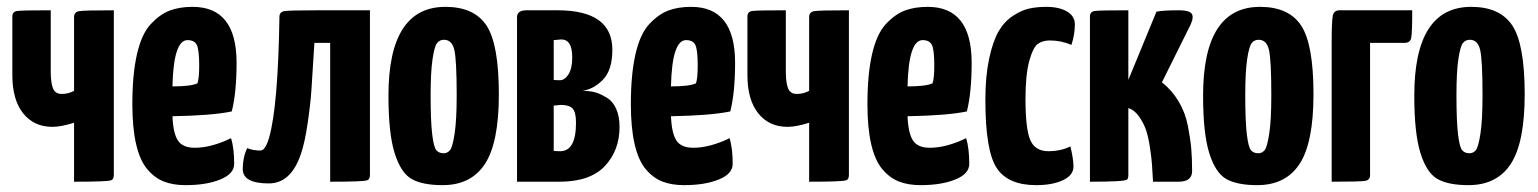

<svg xmlns="http://www.w3.org/2000/svg" viewBox="-20 -530 4487 560"><path d="M312 -20Q312 -6 303 -4Q291 0 196 0V-172Q158 -160 133 -160Q79 -160 47.5 -199.5Q16 -239 16 -311V-480Q16 -481 16 -482Q16 -496 30 -498Q44 -500 128 -500V-322Q128 -289 134.5 -272.5Q141 -256 160 -256Q179 -256 196 -265V-480Q196 -495 211 -497.5Q226 -500 312 -500Z M548 -99Q596 -99 654 -127Q663 -97 663 -52Q663 -23 622.5 -6.5Q582 10 521 10Q485 10 458 -0.5Q431 -11 409.5 -36.5Q388 -62 377 -109.5Q366 -157 366 -226Q366 -313 379.5 -372Q393 -431 419.5 -459.5Q446 -488 474.5 -499Q503 -510 542 -510Q670 -510 670 -347Q670 -260 656 -205Q599 -193 483 -191Q485 -141 499 -120Q513 -99 548 -99ZM527 -413Q486 -413 483 -278Q537 -278 556 -287Q561 -302 561 -339Q561 -385 554 -399Q547 -413 527 -413Z M764 5Q688 5 688 -37Q688 -71 701 -98Q717 -91 740 -91Q754 -91 765 -129Q791 -220 795 -480Q795 -481 795 -481Q795 -495 809 -497.5Q823 -500 907 -500H1059V-20Q1059 -6 1050 -4Q1038 0 943 0V-405H897Q891 -311 888.5 -270.5Q886 -230 877.5 -171.5Q869 -113 857 -79Q828 5 764 5Z M1113 -251Q1113 -510 1279 -510Q1363 -510 1399 -455.5Q1435 -401 1435 -255Q1435 -114 1394.5 -52Q1354 10 1271 10Q1212 10 1180.5 -8Q1149 -26 1131 -83.5Q1113 -141 1113 -251ZM1236 -252Q1236 -177 1240.5 -139Q1245 -101 1252.5 -92Q1260 -83 1274 -83Q1285 -83 1292.5 -92Q1300 -101 1306 -140.5Q1312 -180 1312 -252Q1312 -356 1305 -385Q1298 -414 1275 -414Q1262 -414 1254.5 -404Q1247 -394 1241.5 -357Q1236 -320 1236 -252Z M1488 -480Q1488 -500 1516 -500H1606Q1766 -500 1766 -385Q1766 -326 1739 -298Q1712 -270 1679 -265Q1694 -265 1706 -263Q1716 -261 1724.5 -258Q1733 -255 1750 -245Q1767 -235 1777 -213Q1787 -191 1787 -160Q1787 -91 1744 -45.5Q1701 0 1612 0H1488ZM1595 -297Q1599 -296 1613 -296Q1627 -296 1638 -313Q1649 -330 1649 -363Q1649 -415 1617 -415L1595 -413ZM1595 -90Q1600 -89 1614 -89Q1660 -89 1660 -172Q1660 -203 1650 -213.5Q1640 -224 1616 -224L1595 -222Z M2002 -99Q2050 -99 2108 -127Q2117 -97 2117 -52Q2117 -23 2076.5 -6.5Q2036 10 1975 10Q1939 10 1912 -0.5Q1885 -11 1863.5 -36.5Q1842 -62 1831 -109.5Q1820 -157 1820 -226Q1820 -313 1833.5 -372Q1847 -431 1873.5 -459.5Q1900 -488 1928.5 -499Q1957 -510 1996 -510Q2124 -510 2124 -347Q2124 -260 2110 -205Q2053 -193 1937 -191Q1939 -141 1953 -120Q1967 -99 2002 -99ZM1981 -413Q1940 -413 1937 -278Q1991 -278 2010 -287Q2015 -302 2015 -339Q2015 -385 2008 -399Q2001 -413 1981 -413Z M2456 -20Q2456 -6 2447 -4Q2435 0 2340 0V-172Q2302 -160 2277 -160Q2223 -160 2191.5 -199.5Q2160 -239 2160 -311V-480Q2160 -481 2160 -482Q2160 -496 2174 -498Q2188 -500 2272 -500V-322Q2272 -289 2278.5 -272.5Q2285 -256 2304 -256Q2323 -256 2340 -265V-480Q2340 -495 2355 -497.5Q2370 -500 2456 -500Z M2692 -99Q2740 -99 2798 -127Q2807 -97 2807 -52Q2807 -23 2766.5 -6.5Q2726 10 2665 10Q2629 10 2602 -0.5Q2575 -11 2553.5 -36.5Q2532 -62 2521 -109.5Q2510 -157 2510 -226Q2510 -313 2523.5 -372Q2537 -431 2563.5 -459.5Q2590 -488 2618.5 -499Q2647 -510 2686 -510Q2814 -510 2814 -347Q2814 -260 2800 -205Q2743 -193 2627 -191Q2629 -141 2643 -120Q2657 -99 2692 -99ZM2671 -413Q2630 -413 2627 -278Q2681 -278 2700 -287Q2705 -302 2705 -339Q2705 -385 2698 -399Q2691 -413 2671 -413Z M3115 -459Q3115 -429 3105 -399Q3075 -412 3042 -412Q3021 -412 3007 -402Q2993 -392 2982 -352Q2971 -312 2971 -241Q2971 -154 2985 -121.5Q2999 -89 3038 -89Q3074 -89 3102 -103Q3111 -66 3111 -44Q3111 -19 3080.5 -4.5Q3050 10 3002 10Q2920 10 2887 -40Q2854 -90 2854 -239Q2854 -308 2865 -359Q2876 -410 2892.5 -438.5Q2909 -467 2934 -483.5Q2959 -500 2981.5 -505Q3004 -510 3032 -510Q3069 -510 3092 -496.5Q3115 -483 3115 -459Z M3159 -480Q3159 -481 3159 -482Q3159 -496 3173 -498Q3187 -500 3271 -500V-297L3353 -496Q3372 -500 3419 -500Q3447 -500 3455 -491Q3463 -482 3453 -459L3369 -290Q3398 -267 3417.5 -234.5Q3437 -202 3444.5 -163.5Q3452 -125 3454.5 -96.5Q3457 -68 3457 -31Q3457 0 3417 0H3343Q3341 -32 3340 -49.5Q3339 -67 3334 -100Q3329 -133 3322 -152.5Q3315 -172 3302 -190.5Q3289 -209 3271 -215V-20Q3271 -9 3267 -6Q3259 0 3159 0Z M3489 -251Q3489 -510 3655 -510Q3739 -510 3775 -455.5Q3811 -401 3811 -255Q3811 -114 3770.5 -52Q3730 10 3647 10Q3588 10 3556.5 -8Q3525 -26 3507 -83.5Q3489 -141 3489 -251ZM3612 -252Q3612 -177 3616.5 -139Q3621 -101 3628.5 -92Q3636 -83 3650 -83Q3661 -83 3668.5 -92Q3676 -101 3682 -140.5Q3688 -180 3688 -252Q3688 -356 3681 -385Q3674 -414 3651 -414Q3638 -414 3630.5 -404Q3623 -394 3617.5 -357Q3612 -320 3612 -252Z M3864 -405Q3864 -470 3867.5 -485Q3871 -500 3887 -500H4099Q4099 -434 4096 -419.5Q4093 -405 4077 -405H3976V-20V-19Q3976 -5 3962 -2.5Q3948 0 3864 0Z M4105 -251Q4105 -510 4271 -510Q4355 -510 4391 -455.5Q4427 -401 4427 -255Q4427 -114 4386.5 -52Q4346 10 4263 10Q4204 10 4172.5 -8Q4141 -26 4123 -83.5Q4105 -141 4105 -251ZM4228 -252Q4228 -177 4232.5 -139Q4237 -101 4244.5 -92Q4252 -83 4266 -83Q4277 -83 4284.5 -92Q4292 -101 4298 -140.5Q4304 -180 4304 -252Q4304 -356 4297 -385Q4290 -414 4267 -414Q4254 -414 4246.5 -404Q4239 -394 4233.5 -357Q4228 -320 4228 -252Z"/></svg>

Font: Yanone Kaffeesatz Bold
Style: Regular
Weight: 700
Designer: Yanone (Cyrillic: Daniel Pouzeot)
Foundry: Yanone
Version: Version 1.003;PS 001.003;hotconv 1.0.88;makeotf.lib2.5.64775